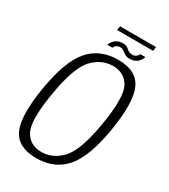

<svg xmlns="http://www.w3.org/2000/svg" viewBox="-205 -939 917 1041"><g transform="rotate(30 253.5 -419.0)"><path d="M194.5 4.5Q309 4.5 375.5 -73.2Q442 -151 472.5 -337.5Q502.5 -523 466 -601.5Q429.5 -680 315 -680Q200 -680 133.5 -602Q67 -524 36.5 -337.5Q6 -151.5 42.8 -73.5Q79.5 4.5 194.5 4.5ZM202 -38.5Q129.5 -38.5 97.5 -97.8Q65.5 -157 95.5 -337.5Q125.5 -518.5 180 -577.8Q234.5 -637 307 -637Q379.5 -637 411.5 -577.8Q443.5 -518.5 413.5 -337.5Q383.5 -157 328.8 -97.8Q274 -38.5 202 -38.5ZM363.5 -715Q381 -715 393.8 -720.5Q406.5 -726 414.8 -734.2Q423 -742.5 427.5 -751Q432 -759.5 433.5 -766H401.5Q400.5 -761.5 395.8 -755.5Q391 -749.5 383.2 -745.5Q375.5 -741.5 366 -741.5Q353 -741.5 344.8 -745.8Q336.5 -750 330 -756Q323.5 -762 315 -766.2Q306.5 -770.5 292.5 -770.5Q276 -770.5 263.2 -765.5Q250.5 -760.5 242 -752.5Q233.5 -744.5 228.5 -736Q223.5 -727.5 221.5 -720.5H253.5Q255 -725.5 259.5 -731.2Q264 -737 272 -740.8Q280 -744.5 290.5 -744.5Q301.5 -744.5 308.5 -740Q315.5 -735.5 322.5 -729.8Q329.5 -724 338.8 -719.5Q348 -715 363.5 -715ZM227 -816.5H453L457 -842H232Z"/></g></svg>

Font: Anybody SemiCondensed Light
Style: Italic
Weight: 300
Width: 4
Italic angle: -10°
Version: Version 1.113;gftools[0.9.25]